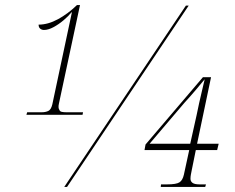

<svg xmlns="http://www.w3.org/2000/svg" viewBox="-20 -736 925 756"><path d="M84 -284 87 -294H145Q159 -294 170 -299Q181 -304 186 -325L263 -687L262 -688Q249 -672 230 -656Q211 -640 190.5 -629Q170 -618 153 -618Q145 -618 138.5 -623Q132 -628 132 -639Q169 -639 208.5 -660.5Q248 -682 283 -716H295L212 -328Q208 -311 214 -303Q216 -297 223.5 -295.5Q231 -294 240 -294H307L305 -284ZM233 0 712 -714H723L244 0ZM613 0 614 -10H638Q674 -10 686.5 -18Q699 -26 704 -48L725 -145H549L553 -167L779 -432H811L756 -170H841L835 -145H751L735 -66Q733 -56 731.5 -48Q730 -40 730 -32Q730 -22 738 -16Q746 -10 766 -10H791L788 0ZM569 -170H729L754 -282Q758 -303 764 -329.5Q770 -356 776 -381.5Q782 -407 786 -424Q773 -408 751 -382Q729 -356 706 -331Z"/></svg>

Font: Noto Serif Display SemiCondensed Thin
Style: Italic
Weight: 100
Width: 4
Italic angle: -12°
Designer: Monotype Design Team
Foundry: Monotype Imaging Inc.
Version: Version 2.009